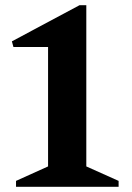

<svg xmlns="http://www.w3.org/2000/svg" viewBox="-20 -723 512 743"><path d="M42 0V-23L166 -79V-541H32L26 -563L288 -703H314V-79L439 -23V0Z"/></svg>

Font: Platypi SemiBold
Style: Regular
Weight: 600
Designer: David Sargent
Foundry: Bolt Cutter Type
Version: Version 1.200; ttfautohint (v1.8.4.7-5d5b)